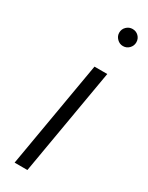

<svg xmlns="http://www.w3.org/2000/svg" viewBox="-190 -745 601 780"><g transform="rotate(30 110.5 -355.0)"><path d="M123 -500H183L97 0H37ZM141 -670Q141 -687 153 -698.5Q165 -710 181 -710Q198 -710 209.5 -698.5Q221 -687 221 -670Q221 -654 209.5 -642Q198 -630 181 -630Q165 -630 153 -642Q141 -654 141 -670Z"/></g></svg>

Font: Oak Sans Light Italic
Style: Regular
Weight: 400
Italic angle: -9.5°
Foundry: Erik Kennedy, Walven
Version: Version 1.000;Glyphs 3.1.2 (3151)